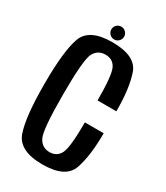

<svg xmlns="http://www.w3.org/2000/svg" viewBox="-192 -848 804 932"><g transform="rotate(30 210.0 -381.5)"><path d="M282.5 -399Q282.5 -540 265 -575.5Q247.5 -611 205.5 -611Q162.5 -611 142.8 -573Q123 -535 123 -339.5Q123 -142.5 143 -103.8Q163 -65 205.5 -65Q247 -65 264.8 -101.5Q282.5 -138 282.5 -276H388Q388 -150 361.5 -73Q335 4 205 4Q75 4 47 -75.2Q19 -154.5 19 -339.5Q19 -524 47 -602Q75 -680 204.5 -680Q335 -680 361.5 -604.5Q388 -529 388 -399ZM168 -731.5Q168 -746.5 178.5 -756.8Q189 -767 204 -767Q218.5 -767 229 -756.5Q239.5 -746 239.5 -731.5Q239.5 -716.5 229 -706Q218.5 -695.5 204 -695.5Q189 -695.5 178.5 -706Q168 -716.5 168 -731.5Z"/></g></svg>

Font: Anybody Narrow Medium
Style: Regular
Weight: 500
Width: 3
Designer: Tyler Finck
Foundry: Etcetera Type Company
Version: Version 1.000; ttfautohint (v1.8)